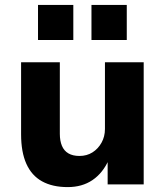

<svg xmlns="http://www.w3.org/2000/svg" viewBox="-20 -752 674 783"><path d="M256 11Q194 11 151.5 -12.5Q109 -36 87.5 -84Q66 -132 66 -204V-498H224V-206Q224 -178 232.5 -157.5Q241 -137 259 -126.5Q277 -116 304 -116Q334 -116 357 -130.5Q380 -145 394 -170Q408 -195 408 -226V-498H566V0H419V-99H423Q399 -46 357 -17.5Q315 11 256 11ZM353 -589V-732H497V-589ZM135 -589V-732H279V-589Z"/></svg>

Font: Nunito Sans 9pt ExtraBold
Style: Regular
Weight: 800
Version: Version 3.101;gftools[0.9.27]